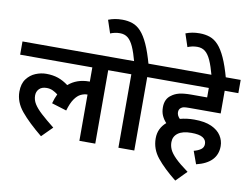

<svg xmlns="http://www.w3.org/2000/svg" viewBox="-103 -1047 1772 1357"><g transform="rotate(10 783.0 -368.5)"><path d="M0 -527V-622H730V-527H632V0H518V-332H516Q494 -332 470.5 -321Q447 -310 426 -280Q405 -250 389 -195L282 -228Q292 -265 307 -296Q289 -310 269.5 -319Q250 -328 226 -328Q191 -328 172.5 -309Q154 -290 154 -261Q154 -230 171.5 -201.5Q189 -173 225.5 -139.5Q262 -106 320 -60L245 15Q147 -65 93.5 -130Q40 -195 40 -269Q40 -326 66 -360.5Q92 -395 130 -410.5Q168 -426 206 -426Q254 -426 291.5 -413Q329 -400 365 -373Q425 -425 513 -425Q516 -425 518 -425V-527Z M912 -527V0H798V-527H715V-622H1010V-527ZM803 -615Q785 -682 767 -722Q749 -762 726 -780.5Q703 -799 669 -799Q649 -799 631.5 -795Q614 -791 600 -785L569 -878Q592 -887 616 -891.5Q640 -896 669 -896Q709 -896 742.5 -884.5Q776 -873 804 -842.5Q832 -812 857 -757Q882 -702 906 -615Z M1326 -71Q1357 -79 1376.5 -93Q1396 -107 1396 -132Q1396 -161 1370.5 -177Q1345 -193 1288 -193Q1225 -193 1192.5 -169Q1160 -145 1160 -104Q1160 -77 1171.5 -51.5Q1183 -26 1215 6Q1247 38 1309 83L1234 159Q1146 89 1096 27Q1046 -35 1046 -111Q1046 -149 1060.5 -178.5Q1075 -208 1101 -230Q1082 -250 1070 -276Q1058 -302 1058 -337Q1058 -367 1068.5 -389Q1079 -411 1098 -424Q1122 -443 1154.5 -451Q1187 -459 1241 -459H1354V-527H996V-622H1566V-527H1468V-364H1243Q1215 -364 1203 -361.5Q1191 -359 1183 -352Q1169 -341 1169 -321Q1169 -297 1190 -276Q1238 -289 1292 -289Q1368 -289 1415.5 -267.5Q1463 -246 1485.5 -211Q1508 -176 1508 -136Q1508 -16 1359 20Z M1358 -615Q1340 -682 1322 -722Q1304 -762 1281 -780.5Q1258 -799 1224 -799Q1204 -799 1186.5 -795Q1169 -791 1155 -785L1124 -878Q1147 -887 1171 -891.5Q1195 -896 1224 -896Q1264 -896 1297.5 -884.5Q1331 -873 1359 -842.5Q1387 -812 1412 -757Q1437 -702 1461 -615Z"/></g></svg>

Font: Noto Sans SemiBold
Style: Regular
Weight: 600
Designer: Monotype Design Team
Foundry: Monotype Imaging Inc.
Version: Version 2.007